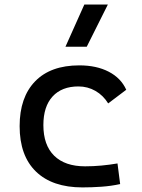

<svg xmlns="http://www.w3.org/2000/svg" viewBox="-20 -815 626 845"><path d="M342.8 9.8Q210.4 9.8 138.4 -59.8Q66.4 -129.4 66.4 -259.8Q66.4 -386.7 134.5 -457Q202.6 -527.3 329.1 -527.3Q404.8 -527.3 458.7 -499.3Q512.7 -471.2 535.6 -419.9L456.1 -359.9Q434.1 -395.5 399.9 -415Q365.7 -434.6 325.2 -434.6Q252 -434.6 211.4 -390.4Q170.9 -346.2 170.9 -264.6Q170.9 -176.3 218.5 -129.6Q266.1 -83 354.5 -83Q390.6 -83 426.8 -86.4Q462.9 -89.8 497.1 -95.7L508.8 -4.9Q468.8 3.9 426 6.8Q383.3 9.8 342.8 9.8ZM268.1 -609.4 351.1 -794.9H454.6L361.8 -609.4Z"/></svg>

Font: Cascadia Code
Style: Regular
Weight: 400
Monospace: yes
Designer: Aaron Bell
Foundry: Saja Typeworks
Version: Version 2106.017